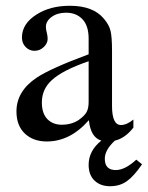

<svg xmlns="http://www.w3.org/2000/svg" viewBox="-20 -480 512 665"><path d="M452 73 472 89Q444 130 419.5 147.5Q395 165 361 165Q328 165 307.5 145.5Q287 126 287 91Q287 42 331 7Q294 -4 288 -63H287Q223 10 142 10Q95 10 66 -17.5Q37 -45 37 -94Q37 -164 107 -211Q155 -243 287 -292V-346Q287 -391 265.5 -413.5Q244 -436 209 -436Q179 -436 159 -421.5Q139 -407 139 -387Q139 -378 142 -367Q145 -356 145 -345Q145 -330 131.5 -317Q118 -304 99 -304Q82 -304 69 -317Q56 -330 56 -350Q56 -398 107 -430Q154 -460 222 -460Q303 -460 340 -415Q358 -394 363 -372.5Q368 -351 368 -304V-113Q368 -47 399 -47Q419 -47 442 -66V-38Q413 -1 378 7Q343 39 343 70Q343 109 381 109Q413 109 452 73ZM287 -127V-268Q195 -236 159 -202Q125 -171 125 -125Q125 -87 144 -67.5Q163 -48 194 -48Q227 -48 252 -64Q273 -79 280 -92Q287 -105 287 -127Z"/></svg>

Font: STIX
Style: Regular
Weight: 400
Designer: MicroPress Inc., with final additions and corrections provided by Coen Hoffman, Elsevier (retired)
Version: Version 1.1.1